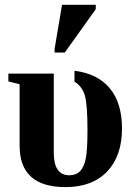

<svg xmlns="http://www.w3.org/2000/svg" viewBox="-20 -763 559 793"><path d="M250.5 9.8Q61 9.8 61 -161.1V-415L14.6 -426.8V-459H202.1V-132.8Q202.1 -39.1 266.1 -39.1Q294.4 -39.1 310.8 -56.2Q327.1 -73.2 334.2 -108.2Q341.3 -143.1 341.3 -224.6Q341.3 -332 330.3 -369.1Q319.3 -406.2 287.6 -425.8V-470.7Q383.3 -459 433.6 -398.2Q483.9 -337.4 483.9 -232.4Q483.9 -118.7 422.4 -54.4Q360.8 9.8 250.5 9.8ZM205.6 -545.9V-562L236.3 -743.2H375.5V-725.1L247.6 -545.9Z"/></svg>

Font: Tinos
Style: Bold
Weight: 700
Designer: Steve Matteson
Foundry: Monotype Imaging Inc.
Version: Version 1.23